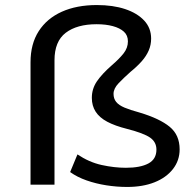

<svg xmlns="http://www.w3.org/2000/svg" viewBox="-20 -732 777 761"><path d="M484 9Q443 9 401.5 2.5Q360 -4 323 -17Q286 -30 258 -50L287 -120Q333 -89 383 -78Q433 -67 479 -67Q536 -67 568 -84Q600 -101 600 -139Q600 -169 575 -186.5Q550 -204 484 -221Q436 -233 405 -249.5Q374 -266 359 -289.5Q344 -313 344 -344Q344 -380 364 -409.5Q384 -439 424 -474Q452 -498 469.5 -520Q487 -542 487 -568Q487 -592 471 -606.5Q455 -621 427 -628.5Q399 -636 363 -636Q285 -636 240.5 -602Q196 -568 196 -493V0H101V-485Q101 -558 133.5 -608.5Q166 -659 225 -685.5Q284 -712 364 -712Q428 -712 476 -696Q524 -680 551.5 -650.5Q579 -621 579 -579Q579 -554 569.5 -532Q560 -510 542 -489.5Q524 -469 497 -447Q470 -423 450 -402Q430 -381 430 -360Q430 -341 440.5 -328Q451 -315 473.5 -305.5Q496 -296 533 -286Q613 -262 652.5 -229.5Q692 -197 692 -140Q692 -96 665.5 -62Q639 -28 592.5 -9.5Q546 9 484 9Z"/></svg>

Font: Nunito Sans 7pt SemiExpanded
Style: Regular
Weight: 400
Width: 6
Designer: Vernon Adams
Foundry: Vernon Adams
Version: Version 3.101;gftools[0.9.27]